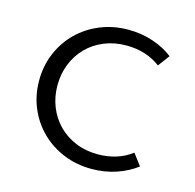

<svg xmlns="http://www.w3.org/2000/svg" viewBox="-80 -562 668 659"><g transform="rotate(15 254.0 -232.5)"><path d="M299.1 14.5Q245.5 14.5 199.5 -4.3Q153.6 -23.2 119.8 -56.4Q85.9 -89.5 66.6 -134.8Q47.3 -180 47.3 -232.7Q47.3 -285.5 66.6 -330.7Q85.9 -375.9 119.8 -409.1Q153.6 -442.3 199.5 -461.1Q245.5 -480 299.1 -480Q345.5 -480 386.8 -466.1Q428.2 -452.3 458.2 -428.6L427.7 -387.7Q377.3 -425.9 306.4 -425.9Q263.2 -425.9 227.5 -411.1Q191.8 -396.4 166.1 -370.2Q140.5 -344.1 126.4 -308.9Q112.3 -273.6 112.3 -232.7Q112.3 -192.3 126.4 -157Q140.5 -121.8 166.1 -95.7Q191.8 -69.5 227.5 -54.5Q263.2 -39.5 306.8 -39.5Q341.4 -39.5 372 -49.1Q402.7 -58.6 427.3 -77.7L458.2 -36.8Q427.3 -13.2 386.4 0.7Q345.5 14.5 299.1 14.5Z"/></g></svg>

Font: Spartan
Style: Regular
Weight: 400
Designer: Matt Bailey, Mirko Velimirovic
Foundry: Matt Bailey
Version: Version 1.005